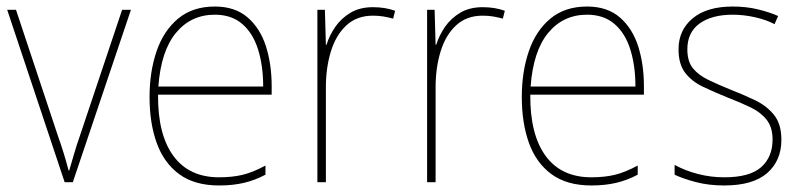

<svg xmlns="http://www.w3.org/2000/svg" viewBox="-20 -558 2455 588"><path d="M178 0 2 -528H29L157 -143Q168 -112 175.5 -87.5Q183 -63 190 -36H192Q200 -62 207 -87Q214 -112 225 -143L354 -528H381L203 0Z M638 -538Q700 -538 738.5 -504.5Q777 -471 794.5 -416Q812 -361 812 -294V-268H464Q463 -146 511 -80.5Q559 -15 651 -15Q691 -15 722.5 -22.5Q754 -30 793 -51V-23Q761 -6 727 2Q693 10 651 10Q576 10 529 -24.5Q482 -59 460 -120Q438 -181 438 -261Q438 -338 459.5 -401Q481 -464 525.5 -501Q570 -538 638 -538ZM638 -513Q565 -513 519 -457.5Q473 -402 465 -293H786Q786 -356 770.5 -406Q755 -456 722 -484.5Q689 -513 638 -513Z M1122 -536Q1160 -536 1190 -525L1184 -501Q1169 -505 1154.5 -507.5Q1140 -510 1122 -510Q1073 -510 1041 -480.5Q1009 -451 993.5 -401Q978 -351 978 -290V0H952V-528H975L978 -421H980Q989 -450 1007 -476Q1025 -502 1053.5 -519Q1082 -536 1122 -536Z M1458 -536Q1496 -536 1526 -525L1520 -501Q1505 -505 1490.5 -507.5Q1476 -510 1458 -510Q1409 -510 1377 -480.5Q1345 -451 1329.5 -401Q1314 -351 1314 -290V0H1288V-528H1311L1314 -421H1316Q1325 -450 1343 -476Q1361 -502 1389.5 -519Q1418 -536 1458 -536Z M1778 -538Q1840 -538 1878.5 -504.5Q1917 -471 1934.5 -416Q1952 -361 1952 -294V-268H1604Q1603 -146 1651 -80.5Q1699 -15 1791 -15Q1831 -15 1862.5 -22.5Q1894 -30 1933 -51V-23Q1901 -6 1867 2Q1833 10 1791 10Q1716 10 1669 -24.5Q1622 -59 1600 -120Q1578 -181 1578 -261Q1578 -338 1599.5 -401Q1621 -464 1665.5 -501Q1710 -538 1778 -538ZM1778 -513Q1705 -513 1659 -457.5Q1613 -402 1605 -293H1926Q1926 -356 1910.5 -406Q1895 -456 1862 -484.5Q1829 -513 1778 -513Z M2373 -130Q2373 -66 2329.5 -28Q2286 10 2198 10Q2150 10 2110.5 -0.5Q2071 -11 2046 -23V-53Q2079 -35 2118 -25Q2157 -15 2198 -15Q2276 -15 2311 -46Q2346 -77 2346 -131Q2346 -168 2328 -191Q2310 -214 2279 -229Q2248 -244 2209 -259Q2167 -276 2132.5 -292.5Q2098 -309 2078 -335.5Q2058 -362 2058 -407Q2058 -466 2101.5 -502Q2145 -538 2224 -538Q2265 -538 2300.5 -529.5Q2336 -521 2363 -509L2352 -484Q2328 -497 2293 -505Q2258 -513 2224 -513Q2160 -513 2122.5 -486Q2085 -459 2085 -407Q2085 -370 2102 -349Q2119 -328 2149 -313.5Q2179 -299 2216 -284Q2257 -268 2292.5 -251Q2328 -234 2350.5 -206Q2373 -178 2373 -130Z"/></svg>

Font: Noto Sans Bengali SemiCondensed Thin
Style: Regular
Weight: 100
Width: 4
Designer: Joana Ranito - Universal Thirst; Jelle Bosma - Monotype Design Team
Foundry: Universal Thirst ehf.
Version: Version 3.000; ttfautohint (v1.8.4.7-5d5b)